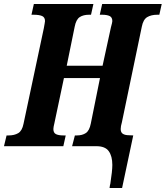

<svg xmlns="http://www.w3.org/2000/svg" viewBox="-40 -734 832 964"><path d="M514 188Q524 124 524 94Q524 50 506 25Q488 0 444 0H322L336 -54H346Q373 -54 391 -66Q409 -78 416 -114L462 -342H281L233 -115Q228 -95 228 -86Q228 -67 241 -60.5Q254 -54 279 -54H290L278 0H-20L-7 -54H3Q32 -54 51.5 -65.5Q71 -77 78 -112L180 -592Q182 -606 184 -614.5Q186 -623 186 -628Q186 -647 171.5 -653.5Q157 -660 128 -660H118L130 -714H429L417 -660H407Q378 -660 360 -648Q342 -636 335 -600L295 -404H475L517 -597Q524 -622 524 -628Q524 -647 510.5 -653.5Q497 -660 472 -660H461L473 -714H772L760 -660H750Q719 -660 699 -648Q679 -636 672 -600L572 -120Q566 -100 566 -86Q566 -69 577 -62Q588 -55 608 -55L629 -54L573 210H510Q512 194 514 188Z"/></svg>

Font: Noto Serif CondExtraBold
Style: Italic
Weight: 800
Width: 3
Italic angle: -12°
Designer: Monotype Design Team
Foundry: Monotype Imaging Inc.
Version: Version 1.001